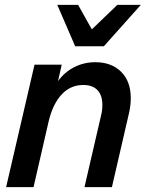

<svg xmlns="http://www.w3.org/2000/svg" viewBox="-20 -764 595 784"><path d="M555 -744 404 -575H287L214 -744H299L355 -644L459 -744ZM514 -363Q514 -334 507 -303L437 0H325L393 -294Q398 -313 398 -336Q398 -375 378 -396Q358 -417 320 -417Q268 -417 232 -378.5Q196 -340 179 -270L117 0H5L121 -500H232L217 -433Q244 -470 283.5 -490Q323 -510 369 -510Q435 -510 474.5 -471Q514 -432 514 -363Z"/></svg>

Font: CBA Beacon Sans Bold
Style: Italic
Weight: 700
Italic angle: -13°
Designer: Wei Huang
Foundry: Wei Huang
Version: Version 1.002